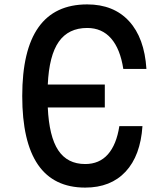

<svg xmlns="http://www.w3.org/2000/svg" viewBox="-20 -836 740 872"><path d="M367 16Q81 16 81 -400Q81 -816 376 -816Q496 -816 566 -740Q636 -664 645 -523H540Q526 -614 484.5 -661.5Q443 -709 376 -709Q291 -709 247 -646.5Q203 -584 197 -452H456V-348H197Q203 -216 244.5 -153.5Q286 -91 367 -91Q431 -91 470 -135Q509 -179 522 -263H627Q618 -129 550.5 -56.5Q483 16 367 16Z"/></svg>

Font: Martian Mono
Style: Regular
Weight: 400
Monospace: yes
Designer: Roman Shamin
Foundry: Evil Martians
Version: Version 1.000; ttfautohint (v1.8.4.7-5d5b)